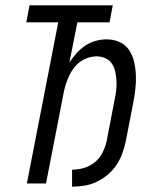

<svg xmlns="http://www.w3.org/2000/svg" viewBox="-20 -690 590 722"><path d="M252 12H251V-52H253Q274 -52 296 -58.5Q318 -65 336.5 -80Q355 -95 365.5 -116Q376 -137 381 -159L411 -315Q415 -333 417 -351Q419 -369 418 -386Q417 -403 413.5 -420Q410 -437 401 -450.5Q392 -464 376.5 -471Q361 -478 343 -478Q328 -478 312 -473Q296 -468 282 -458Q268 -448 257.5 -434Q247 -420 240 -405Q233 -390 228 -374.5Q223 -359 220 -344L153 0H81L199 -606H79L91 -670H404L392 -606H271L241 -455Q253 -473 268 -490Q283 -507 301.5 -519Q320 -531 340.5 -536.5Q361 -542 381 -542Q408 -542 430.5 -531.5Q453 -521 466 -501Q479 -481 484.5 -456.5Q490 -432 491 -406.5Q492 -381 489 -355Q486 -329 481 -303L453 -159Q448 -136 440 -113.5Q432 -91 418.5 -70.5Q405 -50 385.5 -33.5Q366 -17 344 -6.5Q322 4 298.5 8Q275 12 252 12Z"/></svg>

Font: Lode Term
Style: Italic
Weight: 400
Italic angle: -11°
Monospace: yes
Designer: Belleve Invis
Foundry: Belleve Invis
Version: Version 29.2.0